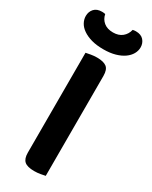

<svg xmlns="http://www.w3.org/2000/svg" viewBox="-223 -865 729 920"><g transform="rotate(30 141.5 -405.0)"><path d="M147 7Q109 7 93 -7Q77 -21 77 -54V-607Q86 -609 103 -612Q120 -615 137 -615Q173 -615 190 -602Q207 -589 207 -554V-1Q198 1 181.5 4Q165 7 147 7ZM142 -757Q173 -757 192.5 -773Q212 -789 218 -815Q223 -816 226.5 -816.5Q230 -817 235 -817Q264 -817 278.5 -800.5Q293 -784 293 -761Q293 -742 283 -724.5Q273 -707 254 -693.5Q235 -680 207 -672Q179 -664 142 -664Q104 -664 76 -672Q48 -680 28.5 -693.5Q9 -707 -0.5 -724.5Q-10 -742 -10 -761Q-10 -784 4.5 -800.5Q19 -817 48 -817Q53 -817 57 -816.5Q61 -816 66 -815Q71 -789 90.5 -773Q110 -757 142 -757Z"/></g></svg>

Font: Baloo Bhaina 2 SemiBold
Style: Regular
Weight: 600
Designer: Yesha Goshar, Manish Minz, Shuchita Grover and Ek Type
Foundry: Ek Type
Version: Version 1.640;hotconv 1.0.111;makeotfexe 2.5.65597; ttfautoh